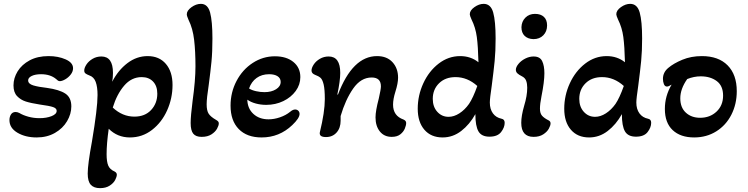

<svg xmlns="http://www.w3.org/2000/svg" viewBox="-20 -700 3881 996"><path d="M29 -77Q29 -94 37 -106.5Q45 -119 61 -119Q70 -119 80 -114Q100 -102 127.5 -94.5Q155 -87 185 -87Q221 -87 247.5 -97.5Q274 -108 274 -125Q274 -138 255.5 -144.5Q237 -151 185 -158Q140 -165 113.5 -173.5Q87 -182 68.5 -201.5Q50 -221 50 -257Q50 -295 71.5 -330Q93 -365 134 -387Q175 -409 232 -409Q282 -409 320.5 -392Q359 -375 359 -346Q359 -329 347 -313.5Q335 -298 318.5 -288.5Q302 -279 290 -279Q285 -279 280.5 -282Q276 -285 271 -290Q241 -315 193 -315Q163 -315 144.5 -306Q126 -297 126 -283Q126 -265 152.5 -257Q179 -249 224 -244Q288 -235 319 -214.5Q350 -194 350 -148Q350 -109 328 -71.5Q306 -34 265 -10.5Q224 13 170 13Q112 13 70.5 -11.5Q29 -36 29 -77Z M435 200Q435 153 457 34Q486 -138 486 -207Q486 -249 476.5 -275Q467 -301 443 -309Q430 -314 423.5 -319Q417 -324 417 -334Q417 -348 428.5 -365.5Q440 -383 460.5 -395Q481 -407 506 -407Q566 -407 566 -322Q566 -297 562 -276Q593 -336 641 -372.5Q689 -409 746 -409Q806 -409 840.5 -368.5Q875 -328 875 -259Q875 -190 847 -127.5Q819 -65 768.5 -26Q718 13 654 13Q589 13 544 -32Q533 45 533 100Q533 139 541.5 159Q550 179 575 190Q586 196 586 206Q586 217 577.5 233.5Q569 250 549 263Q529 276 499 276Q467 276 451 258.5Q435 241 435 200ZM796 -214Q796 -254 774 -277Q752 -300 715 -300Q662 -300 624 -255.5Q586 -211 565 -142Q615 -95 677 -95Q732 -95 764 -129.5Q796 -164 796 -214Z M969 -62Q969 -98 979 -176Q994 -283 994 -356Q994 -434 987 -493.5Q980 -553 958 -597Q949 -617 949 -626Q949 -645 973 -662.5Q997 -680 1022 -680Q1058 -680 1070 -634.5Q1082 -589 1082 -500Q1082 -431 1077 -380Q1072 -329 1063 -261Q1052 -190 1052 -159Q1052 -126 1062.5 -110Q1073 -94 1101 -78Q1108 -74 1111.5 -70Q1115 -66 1115 -60Q1115 -49 1106 -32.5Q1097 -16 1077 -3Q1057 10 1026 10Q996 10 982.5 -6.5Q969 -23 969 -62Z M1176 -152Q1176 -221 1207 -280Q1238 -339 1291 -373.5Q1344 -408 1406 -408Q1466 -408 1502 -378.5Q1538 -349 1538 -300Q1538 -261 1514 -228Q1490 -195 1449.5 -175.5Q1409 -156 1361 -156Q1333 -156 1307 -163Q1281 -170 1263 -183Q1264 -137 1294.5 -109Q1325 -81 1373 -81Q1402 -81 1432.5 -91.5Q1463 -102 1485 -120Q1499 -132 1511 -132Q1521 -132 1527.5 -125.5Q1534 -119 1534 -109Q1534 -87 1496 -51Q1429 13 1337 13Q1261 13 1218.5 -30.5Q1176 -74 1176 -152ZM1436 -275Q1436 -294 1420 -304.5Q1404 -315 1376 -315Q1338 -315 1311 -295.5Q1284 -276 1272 -241Q1286 -232 1308 -227Q1330 -222 1352 -222Q1388 -222 1412 -237Q1436 -252 1436 -275Z M1639 -13Q1665 -119 1665 -186Q1665 -236 1659 -261.5Q1653 -287 1643 -296Q1633 -305 1614 -312Q1596 -319 1596 -334Q1596 -348 1607.5 -365.5Q1619 -383 1639.5 -395Q1660 -407 1685 -407Q1745 -407 1745 -322Q1745 -281 1730 -210L1733 -209Q1809 -409 1936 -409Q1987 -409 2016 -377.5Q2045 -346 2045 -297Q2045 -268 2031 -224Q2019 -186 2019 -157Q2019 -99 2073 -80Q2087 -74 2087 -62Q2087 -50 2080 -33Q2073 -16 2056.5 -3Q2040 10 2012 10Q1973 10 1950.5 -18Q1928 -46 1928 -91Q1928 -125 1945 -189Q1956 -237 1956 -252Q1956 -298 1908 -298Q1852 -298 1812 -240.5Q1772 -183 1747 -98V-74Q1747 -36 1726 -12.5Q1705 11 1671 11Q1635 11 1639 -13Z M2147 -136Q2147 -205 2176 -268Q2205 -331 2255.5 -370Q2306 -409 2367 -409Q2422 -409 2462 -377Q2460 -459 2453.5 -508Q2447 -557 2426 -599Q2417 -619 2417 -626Q2417 -646 2441 -663Q2465 -680 2489 -680Q2526 -680 2538.5 -635Q2551 -590 2551 -500Q2551 -434 2546 -383.5Q2541 -333 2531 -256Q2521 -189 2521 -168Q2521 -134 2537 -112Q2553 -90 2582 -84Q2598 -81 2598 -63Q2598 -39 2579.5 -15Q2561 9 2519 9Q2478 9 2462 -18.5Q2446 -46 2446 -108Q2416 -54 2372.5 -20.5Q2329 13 2276 13Q2216 13 2181.5 -27Q2147 -67 2147 -136ZM2413 -161Q2434 -192 2456 -254Q2405 -300 2343 -300Q2290 -300 2257.5 -268Q2225 -236 2225 -187Q2225 -146 2248.5 -120Q2272 -94 2307 -94Q2335 -94 2363 -112Q2391 -130 2413 -161Z M2685 -559Q2686 -589 2705.5 -608.5Q2725 -628 2755 -628Q2785 -628 2801.5 -612.5Q2818 -597 2818 -568Q2818 -537 2798.5 -517Q2779 -497 2747 -497Q2718 -498 2701.5 -514Q2685 -530 2685 -559ZM2684 -63Q2684 -99 2699 -151Q2715 -203 2715 -245Q2715 -266 2709.5 -281Q2704 -296 2688 -304Q2672 -312 2664 -319.5Q2656 -327 2656 -338Q2656 -352 2669.5 -368.5Q2683 -385 2704.5 -396Q2726 -407 2748 -407Q2781 -407 2792.5 -383Q2804 -359 2804 -320Q2804 -276 2789 -201Q2781 -161 2781 -136Q2781 -112 2792 -99.5Q2803 -87 2827 -75Q2836 -70 2836 -60Q2836 -49 2827 -32.5Q2818 -16 2798 -3Q2778 10 2748 10Q2684 10 2684 -63Z M2907 -136Q2907 -205 2936 -268Q2965 -331 3015.5 -370Q3066 -409 3127 -409Q3182 -409 3222 -377Q3220 -459 3213.5 -508Q3207 -557 3186 -599Q3177 -619 3177 -626Q3177 -646 3201 -663Q3225 -680 3249 -680Q3286 -680 3298.5 -635Q3311 -590 3311 -500Q3311 -434 3306 -383.5Q3301 -333 3291 -256Q3281 -189 3281 -168Q3281 -134 3297 -112Q3313 -90 3342 -84Q3358 -81 3358 -63Q3358 -39 3339.5 -15Q3321 9 3279 9Q3238 9 3222 -18.5Q3206 -46 3206 -108Q3176 -54 3132.5 -20.5Q3089 13 3036 13Q2976 13 2941.5 -27Q2907 -67 2907 -136ZM3173 -161Q3194 -192 3216 -254Q3165 -300 3103 -300Q3050 -300 3017.5 -268Q2985 -236 2985 -187Q2985 -146 3008.5 -120Q3032 -94 3067 -94Q3095 -94 3123 -112Q3151 -130 3173 -161Z M3429 -135Q3429 -202 3464 -261Q3448 -251 3440 -251Q3429 -251 3424 -263.5Q3419 -276 3419 -291Q3419 -325 3447 -348Q3474 -371 3519.5 -390Q3565 -409 3621 -409Q3707 -409 3754.5 -361Q3802 -313 3802 -227Q3802 -160 3774 -105Q3746 -50 3695.5 -18.5Q3645 13 3581 13Q3510 13 3469.5 -25Q3429 -63 3429 -135ZM3731 -204Q3731 -255 3698 -279.5Q3665 -304 3615 -304Q3580 -304 3545 -290Q3509 -239 3509 -190Q3509 -142 3538 -115.5Q3567 -89 3612 -89Q3663 -89 3697 -121Q3731 -153 3731 -204Z"/></svg>

Font: AkayaTelivigala
Style: Regular
Weight: 400
Designer: Vaishnavi Murthy Yerkadithaya ( vaishnavimurthy@gmail.com ), Juan Luis Blanco Aristondo ( juan@blancoletters.com )
Version: Version 1.000